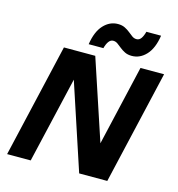

<svg xmlns="http://www.w3.org/2000/svg" viewBox="-130 -1036 1063 1148"><g transform="rotate(15 401.0 -461.5)"><path d="M19 0 182 -704H376L541 -207L656 -704H802L639 0H465L289 -533L165 0ZM725 -922Q713 -842 675 -801Q637 -760 586 -760Q561 -760 543 -769Q525 -778 511 -789.5Q497 -801 484.5 -810Q472 -819 457 -819Q441 -819 429.5 -803.5Q418 -788 411 -761H320Q332 -841 370 -882Q408 -923 459 -923Q484 -923 502 -914Q520 -905 534 -893.5Q548 -882 560.5 -873Q573 -864 588 -864Q605 -864 616 -879.5Q627 -895 634 -922Z"/></g></svg>

Font: Prodigy Sans
Style: Bold Italic
Weight: 700
Italic angle: -13°
Designer: Wei Huang
Foundry: Wei Huang
Version: Version 1.003; ttfautohint (v1.8.3)